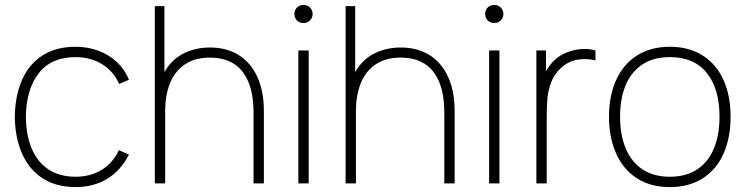

<svg xmlns="http://www.w3.org/2000/svg" viewBox="-20 -745 3028 780"><path d="M40 -270Q41.5 -357.5 70 -421.5Q98.5 -485.5 153.5 -520.2Q208.5 -555 287 -555Q336.5 -555 380 -538.8Q423.5 -522.5 455.5 -492.2Q487.5 -462 504 -421L464 -404Q441.5 -455.5 394.8 -484.2Q348 -513 287 -513Q188.5 -513 137.5 -447.8Q86.5 -382.5 85 -270Q86 -195.5 109 -141Q132 -86.5 177 -56.8Q222 -27 287 -27Q347 -27 392.8 -54.8Q438.5 -82.5 463 -135L504 -117Q470.5 -52 415.5 -18.5Q360.5 15 287 15Q208.5 15 153.5 -20.5Q98.5 -56 70 -120.2Q41.5 -184.5 40 -270Z M833 -511Q770 -511 729.2 -482.2Q688.5 -453.5 669.8 -404.8Q651 -356 651 -295L612 -294Q612 -382.5 641.5 -440.5Q671 -498.5 720.8 -525.2Q770.5 -552 833 -552Q901 -552 950.2 -521Q999.5 -490 1025.8 -431.8Q1052 -373.5 1052 -294V0H1010V-286Q1010 -362 989.2 -412Q968.5 -462 929 -486.5Q889.5 -511 833 -511ZM609 -720H648V-295H651V0H609Z M1192 -540H1234V0H1192ZM1176 -688Q1176 -698.5 1180.8 -707Q1185.5 -715.5 1194 -720.2Q1202.5 -725 1213 -725Q1223 -725 1231.5 -720.2Q1240 -715.5 1245 -707Q1250 -698.5 1250 -688Q1250 -678 1245 -669.5Q1240 -661 1231.5 -656.2Q1223 -651.5 1213 -651.5Q1202.5 -651.5 1194 -656.2Q1185.5 -661 1180.8 -669.5Q1176 -678 1176 -688Z M1608 -511Q1545 -511 1504.2 -482.2Q1463.5 -453.5 1444.8 -404.8Q1426 -356 1426 -295L1387 -294Q1387 -382.5 1416.5 -440.5Q1446 -498.5 1495.8 -525.2Q1545.5 -552 1608 -552Q1676 -552 1725.2 -521Q1774.5 -490 1800.8 -431.8Q1827 -373.5 1827 -294V0H1785V-286Q1785 -362 1764.2 -412Q1743.5 -462 1704 -486.5Q1664.5 -511 1608 -511ZM1384 -720H1423V-295H1426V0H1384Z M1967 -540H2009V0H1967ZM1951 -688Q1951 -698.5 1955.8 -707Q1960.5 -715.5 1969 -720.2Q1977.5 -725 1988 -725Q1998 -725 2006.5 -720.2Q2015 -715.5 2020 -707Q2025 -698.5 2025 -688Q2025 -678 2020 -669.5Q2015 -661 2006.5 -656.2Q1998 -651.5 1988 -651.5Q1977.5 -651.5 1969 -656.2Q1960.5 -661 1955.8 -669.5Q1951 -678 1951 -688Z M2159 -540H2198V-411L2185 -428Q2193 -449 2205.8 -468.2Q2218.5 -487.5 2232 -500Q2253 -520.5 2283.2 -532.2Q2313.5 -544 2344.2 -545.8Q2375 -547.5 2399 -540V-500Q2360.5 -508.5 2324.2 -502.2Q2288 -496 2258 -468Q2231.5 -443.5 2219 -410.2Q2206.5 -377 2203.8 -344.5Q2201 -312 2201 -266V0H2159Z M2454 -271Q2454 -356 2483.2 -420.2Q2512.5 -484.5 2568.2 -519.8Q2624 -555 2701 -555Q2780 -555 2835.5 -519.2Q2891 -483.5 2919.5 -419.5Q2948 -355.5 2948 -271Q2948 -185 2919.2 -120.5Q2890.5 -56 2834.8 -20.5Q2779 15 2701 15Q2622.5 15 2567 -21Q2511.5 -57 2482.8 -121.8Q2454 -186.5 2454 -271ZM2903 -271Q2903 -384 2851.5 -448.5Q2800 -513 2701 -513Q2634 -513 2588.8 -482.5Q2543.5 -452 2521.2 -397.8Q2499 -343.5 2499 -271Q2499 -197 2522 -142Q2545 -87 2590.2 -57Q2635.5 -27 2701 -27Q2767.5 -27 2812.8 -57.2Q2858 -87.5 2880.5 -142.5Q2903 -197.5 2903 -271Z"/></svg>

Font: Tap Sans
Style: Regular
Weight: 400
Designer: Tap Payments
Foundry: Tap Payments
Version: Version 1.001;Glyphs 3.1.2 (3151)